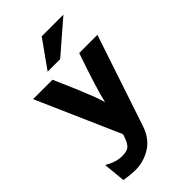

<svg xmlns="http://www.w3.org/2000/svg" viewBox="-253 -754 1007 1007"><g transform="rotate(-45 250.0 -251.0)"><path d="M161 -520 270 -673H431L254 -520ZM5 -472H149Q207 -341 237 -264Q248 -236 261 -194Q277 -269 347 -472H482L314 31Q290 105 236.5 138Q183 171 124 171Q88 171 40 163L28 40Q32 42 39 45.5Q46 49 49 51Q87 70 126 70Q146 70 160.5 65Q175 60 183.5 48Q192 36 195.5 28Q199 20 205 3V4Q206 1 207 -3.5Q208 -8 208 -10Q204 -18 197 -35Q190 -52 186 -60Z"/></g></svg>

Font: Coval
Style: Black
Weight: 1000
Foundry: Context Ltd
Version: Version 001.000